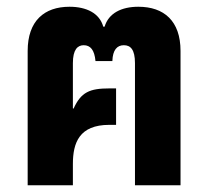

<svg xmlns="http://www.w3.org/2000/svg" viewBox="-20 -549 618 569"><path d="M62 0H196V-63C196 -126 215 -179 304 -179H324V-287H304C246 -287 220 -276 198 -227L196 -228V-362C196 -402 210 -415 228 -415C248 -415 260 -401 263 -368H313C314 -401 327 -415 347 -415C367 -415 380 -402 380 -362V0H515V-398C515 -487 466 -529 390 -529C340 -529 302 -510 290 -470H286C275 -510 236 -529 186 -529C111 -529 62 -487 62 -398Z"/></svg>

Font: Noto Sans Thai UI Cond
Style: Bold
Weight: 700
Width: 3
Designer: Monotype Design Team
Foundry: Monotype Imaging Inc.
Version: Version 2.000